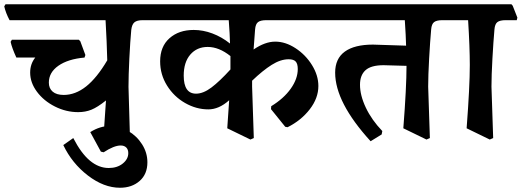

<svg xmlns="http://www.w3.org/2000/svg" viewBox="-43 -603 2456 904"><path d="M679 -508H629Q602 -508 590 -498Q578 -488 575 -462Q570 -408 566 -327.5Q562 -247 562 -194L569 47L553 54L447 2L456 -130Q416 -98 387.5 -86.5Q359 -75 325 -75Q268 -75 215.5 -101.5Q163 -128 131 -171Q99 -214 99 -261Q99 -302 123 -332H34Q13 -378 7 -406L13 -416H328L335 -409L359 -344L355 -332Q277 -325 232 -293.5Q187 -262 187 -214Q187 -187 205 -171.5Q223 -156 257 -156Q312 -156 362.5 -196Q413 -236 462 -319Q460 -404 454 -508H2Q-16 -542 -23 -573L-17 -583H655L660 -576L682 -520Z M469 188Q509 188 535 167Q561 146 561 118Q561 101 551.5 91.5Q542 82 525 82Q494 82 445 114L432 111L382 19Q428 -10 476 -10Q520 -10 560.5 13.5Q601 37 626 76.5Q651 116 651 161Q651 217 614.5 249Q578 281 522 281Q446 281 371 223.5Q296 166 255 80L302 47Q339 119 380.5 153.5Q422 188 469 188Z M1158 -464Q1152 -391 1151 -370Q1205 -407 1253 -407Q1301 -407 1348.5 -376Q1396 -345 1426 -296.5Q1456 -248 1456 -198Q1456 -141 1415.5 -88.5Q1375 -36 1311 -4L1300 -6L1233 -89L1234 -103Q1293 -139 1326 -185.5Q1359 -232 1359 -278Q1359 -303 1349 -313.5Q1339 -324 1316 -324Q1278 -324 1236 -297.5Q1194 -271 1144 -223V-195L1152 47L1136 54L1027 1L1036 -131Q988 -88 938 -88Q881 -88 828.5 -118Q776 -148 743.5 -200Q711 -252 711 -314Q711 -384 755 -423Q799 -462 869 -462Q913 -462 957 -445.5Q1001 -429 1040 -398Q1039 -443 1034 -508H662Q644 -542 637 -573L643 -583H1499L1505 -576L1527 -520L1523 -508H1211Q1184 -508 1172 -499Q1160 -490 1158 -464ZM1042 -276V-297V-339Q988 -382 935 -382Q884 -382 853 -346Q822 -310 822 -247Q822 -162 880 -162Q914 -162 952.5 -191Q991 -220 1042 -276Z M2092 -508H2040Q2013 -508 2001 -499Q1989 -490 1987 -464Q1982 -408 1977.5 -327.5Q1973 -247 1973 -195L1981 47L1965 54L1856 1Q1871 -192 1871 -293L1763 -296Q1704 -296 1678 -272.5Q1652 -249 1652 -204Q1652 -154 1679.5 -96Q1707 -38 1757 14L1754 30L1702 62Q1535 -121 1535 -261Q1535 -327 1580.5 -360Q1626 -393 1713 -393L1869 -388Q1868 -433 1863 -508H1507Q1489 -545 1482 -573L1488 -583H2067L2073 -576L2095 -520Z M2390 -508H2338Q2311 -508 2299 -499Q2287 -490 2285 -464Q2280 -408 2275.5 -327.5Q2271 -247 2271 -195L2279 47L2263 54L2154 1Q2169 -196 2169 -297Q2169 -380 2161 -508H2075Q2057 -542 2050 -573L2056 -583H2365L2371 -576L2393 -520Z"/></svg>

Font: Sahitya
Style: Bold
Weight: 700
Designer: Juan Pablo del Peral
Foundry: Juan Pablo del Peral (http://www.huertatipografica.com)
Version: Version 1.001;PS 001.000;hotconv 1.0.70;makeotf.lib2.5.58329